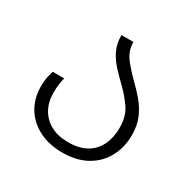

<svg xmlns="http://www.w3.org/2000/svg" viewBox="-127 -657 789 792"><g transform="rotate(30 267.5 -261.0)"><path d="M264 10Q201 10 153 -14.5Q105 -39 78.5 -82.5Q52 -126 52 -186Q52 -210 56.5 -229.5Q61 -249 64 -259H119Q116 -249 113 -230Q110 -211 110 -186Q110 -142 128.5 -109Q147 -76 181.5 -57.5Q216 -39 264 -39Q316 -39 350 -58.5Q384 -78 401.5 -113.5Q419 -149 419 -196Q419 -251 394.5 -286.5Q370 -322 338 -353Q313 -377 289.5 -402Q266 -427 250 -458.5Q234 -490 234 -532H291Q291 -489 317.5 -455.5Q344 -422 377 -390Q402 -366 425 -338.5Q448 -311 463 -276.5Q478 -242 478 -196Q478 -138 453 -91Q428 -44 380 -17Q332 10 264 10Z"/></g></svg>

Font: Noto Sans Georgian Light
Style: Regular
Weight: 300
Version: Version 2.002